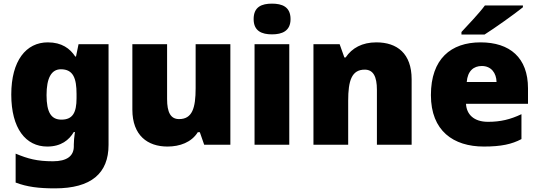

<svg xmlns="http://www.w3.org/2000/svg" viewBox="-20 -796 2966 1056"><path d="M243 -563C124 -563 42 -463 42 -276C42 -89 122 10 240 10C316 10 360 -26 386 -70H392C388 -43 386 -18 386 -1V9C386 62 348 91 271 91C184 91 133 77 66 49V208C129 232 193 240 282 240C482 240 577 157 577 1V-553H412L398 -485H394C365 -529 320 -563 243 -563ZM315 -415C383 -415 401 -365 401 -279V-256C401 -177 380 -138 318 -138C262 -138 236 -177 236 -273C236 -366 262 -415 315 -415Z M1247 -553H1056V-311C1056 -201 1037 -141 965 -141C918 -141 899 -179 899 -251V-553H708V-193C708 -51 792 10 901 10C969 10 1033 -13 1068 -69H1079L1103 0H1247Z M1476 -776C1420 -776 1375 -759 1375 -691C1375 -625 1420 -607 1476 -607C1531 -607 1578 -625 1578 -691C1578 -759 1531 -776 1476 -776ZM1571 -553H1380V0H1571Z M2050 -563C1972 -563 1916 -532 1881 -480H1874L1848 -553H1704V0H1895V-242C1895 -352 1914 -413 1986 -413C2033 -413 2053 -375 2053 -302V0H2244V-360C2244 -502 2164 -563 2050 -563Z M2856 -756V-766H2647C2614 -721 2552 -657 2518 -620V-606H2645C2699 -640 2809 -718 2856 -756ZM2623 -563C2460 -563 2350 -472 2350 -273C2350 -76 2474 10 2641 10C2737 10 2795 -3 2848 -31V-168C2787 -139 2733 -126 2664 -126C2586 -126 2546 -167 2543 -225H2884V-310C2884 -479 2784 -563 2623 -563ZM2630 -433C2682 -433 2710 -394 2711 -345H2547C2552 -406 2585 -433 2630 -433Z"/></svg>

Font: Noto Sans Tamil Black
Style: Regular
Weight: 900
Designer: Jelle Bosma - Monotype Design Team
Foundry: Monotype Imaging Inc.
Version: Version 2.004